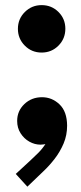

<svg xmlns="http://www.w3.org/2000/svg" viewBox="-20 -552 315 743"><path d="M141.1 -348.6Q102.5 -348.6 75.9 -375.5Q49.3 -402.3 49.3 -440.4Q49.3 -479 76.2 -505.6Q103 -532.2 141.1 -532.2Q179.7 -532.2 206.3 -505.6Q232.9 -479 232.9 -440.9Q232.9 -402.3 206.3 -375.5Q179.7 -348.6 141.1 -348.6ZM85.9 170.4 41 121.1 97.7 68.8Q110.4 57.1 127.4 40.3Q144.5 23.4 157.5 2.7Q170.4 -18.1 169.4 -43.5H191.4Q190.4 -25.9 177.5 -9Q164.6 7.8 136.7 7.8Q114.3 7.8 93.5 -3.9Q72.8 -15.6 59.6 -36.4Q46.4 -57.1 46.4 -84Q46.4 -122.6 74.2 -149.2Q102.1 -175.8 142.6 -175.8Q181.2 -175.8 210.2 -148.2Q239.3 -120.6 239.7 -65.9Q239.7 -28.8 226.1 3.4Q212.4 35.6 191.4 62.7Q170.4 89.8 148.4 110.4Z"/></svg>

Font: Reddit Sans Condensed ExtraBold
Style: Regular
Weight: 800
Designer: Stephen Hutchings
Foundry: Reddit
Version: Version 1.014